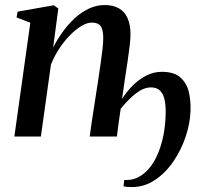

<svg xmlns="http://www.w3.org/2000/svg" viewBox="-20 -556 818 782"><path d="M196.5 -362.5Q213 -395 235.2 -426Q257.5 -457 284.5 -481.8Q311.5 -506.5 342.2 -521Q373 -535.5 406.5 -535.5Q440.5 -535.5 464 -522.2Q487.5 -509 499.5 -482.2Q511.5 -455.5 511.5 -416Q511.5 -397 508 -367.5Q504.5 -338 499.2 -303Q494 -268 488.5 -232.5L477 -153Q495.5 -182.5 520.5 -207.5Q545.5 -232.5 575.5 -248Q605.5 -263.5 639 -263.5Q689 -263.5 714.8 -240.5Q740.5 -217.5 749 -181.5Q757.5 -145.5 756 -106Q754.5 -53.5 736 1.2Q717.5 56 685.5 102.5Q653.5 149 610.5 177.5Q567.5 206 516.5 206Q506 206 498.2 205.2Q490.5 204.5 483 203L486 177Q488.5 177 491 177Q493.5 177 496 177Q529 177 557.2 157.5Q585.5 138 606.5 102.8Q627.5 67.5 640 19.8Q652.5 -28 654.5 -84Q656 -119.5 651.2 -145.5Q646.5 -171.5 633 -185.8Q619.5 -200 595 -200Q565.5 -200 534.2 -176Q503 -152 471.5 -113Q467.5 -86 463.2 -55Q459 -24 456 0H345.5Q347.5 -17.5 351.5 -44.8Q355.5 -72 360.5 -103.8Q365.5 -135.5 370.2 -166.8Q375 -198 379 -223.5Q384 -258 389 -291.5Q394 -325 397.2 -353.5Q400.5 -382 400.5 -400.5Q400.5 -435 390.2 -449.5Q380 -464 354 -464Q334.5 -464 311.2 -450Q288 -436 264.5 -412Q241 -388 221 -357.5Q201 -327 187.5 -293L146.5 0H38.5L103.5 -463.5L47.5 -485L51.5 -508.5L198.5 -534.5L217.5 -521.5Z"/></svg>

Font: Merriweather 96pt Medium
Style: Italic
Weight: 500
Italic angle: -7.8°
Version: Version 2.101